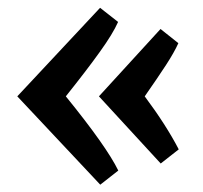

<svg xmlns="http://www.w3.org/2000/svg" viewBox="-20 -478 533 504"><path d="M290.5 -30.3 243.2 6.8 25.4 -225.1 242.7 -457.5 290 -420.4Q276.4 -389.6 242.4 -342.3Q208.5 -294.9 152.8 -225.1Q259.8 -93.3 290.5 -30.3ZM449.2 -85.9 401.9 -48.8 239.7 -225.1 401.4 -401.9 448.2 -364.7Q437.5 -340.8 415.8 -307.4Q394 -273.9 359.9 -225.1Q416 -149.9 449.2 -85.9Z"/></svg>

Font: Vesper Libre Medium
Style: Regular
Weight: 500
Designer: Robert Keller & Kimya Gandhi
Foundry: Mota Italic
Version: Version 1.058